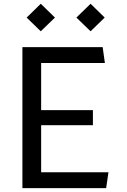

<svg xmlns="http://www.w3.org/2000/svg" viewBox="-20 -974 660 994"><path d="M191 -812 264.5 -883 191 -954.5 118 -883ZM449 -812 522 -883 449 -954.5 375.5 -883ZM541.5 -82H193V-326H461V-404H193V-648H523L511.5 -730H96V0H529.5Z"/></svg>

Font: FontWithASyntaxHighlighterNightOwl
Style: Regular
Weight: 400
Designer: Riley Cran & the Lettermatic Team
Foundry: Lettermatic
Version: Version 1.000 (FontWithASyntaxHighlighterNightOwl)